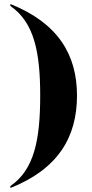

<svg xmlns="http://www.w3.org/2000/svg" viewBox="-20 -797 462 960"><path d="M32 133V143C271 48 365 -112 365 -319C365 -523 271 -681 32 -777V-767C151 -685 181 -536 181 -319C181 -98 151 52 32 133Z"/></svg>

Font: Noto Serif Display ExtraBold
Style: Regular
Weight: 800
Designer: Monotype Design Team
Foundry: Monotype Imaging Inc.
Version: Version 2.009